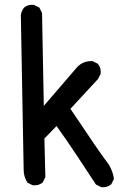

<svg xmlns="http://www.w3.org/2000/svg" viewBox="-20 -774 540 796"><path d="M398.9 1.5 379.4 -8.3 377.9 -9.3 377 -10.3Q335.9 -72.8 294.9 -134.8Q255.9 -193.8 214.4 -251.5L164.1 -199.7L168 -41V-39.6L167.5 -38.6L157.7 -19L157.2 -17.6L156.2 -17.1Q148.4 -10.3 138.4 -7.6Q128.4 -4.9 116.7 -5.9H115.7L114.7 -6.3L95.2 -16.1L93.8 -17.1L92.8 -18.6Q78.1 -41.5 78.1 -70.8Q78.1 -98.1 66.4 -710.9V-711.4Q68.8 -729 79.6 -742.2L80.1 -742.7Q95.7 -755.9 119.6 -753.9H120.6L121.6 -753.4L141.1 -743.7L143.1 -742.7L143.6 -741.2L144 -740.7L153.8 -721.2L154.3 -720.2V-718.8L161.6 -335L299.3 -495.1Q324.7 -522.5 362.8 -520.5H363.8L364.7 -520L384.3 -510.3L385.7 -509.8L386.2 -508.8Q399.4 -493.2 397.5 -469.2V-468.3L397 -467.3L387.2 -447.8L386.7 -446.8L386.2 -446.3L272 -322.8Q396.5 -136.7 420.4 -106.4Q445.8 -74.7 452.1 -34.2V-32.2L451.7 -30.8L441.9 -11.2L441.4 -9.8L440.4 -9.3Q424.8 3.9 400.9 2H399.9Z"/></svg>

Font: NaikaiFont
Style: SemiBold
Weight: 600
Version: Version 1.89